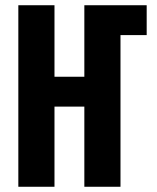

<svg xmlns="http://www.w3.org/2000/svg" viewBox="-20 -713 600 733"><path d="M50 0V-693H188V-420H302V-693H540V-579H440V0H302V-306H188V0Z"/></svg>

Font: Ubuntu Sans Mono
Style: Regular
Weight: 400
Monospace: yes
Designer: Dalton Maag Ltd
Foundry: Dalton Maag Ltd
Version: Version 1.006